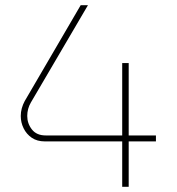

<svg xmlns="http://www.w3.org/2000/svg" viewBox="-20 -720 681 740"><path d="M451 0V-175H153Q123 -175 102.5 -189Q82 -203 71 -225.5Q60 -248 60 -273Q60 -288 64 -302.5Q68 -317 75 -330L291 -700H319L99 -325Q92 -313 88.5 -300Q85 -287 85 -273Q85 -244 103 -221Q121 -198 156 -198H451V-477H476V-198H581V-175H476V0Z"/></svg>

Font: MuseoModerno Thin Thin
Style: Regular
Weight: 250
Version: Version 1.003